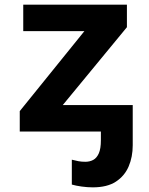

<svg xmlns="http://www.w3.org/2000/svg" viewBox="-20 -566 640 826"><path d="M379 240Q356 240 331 236.5Q306 233 289 228V121Q304 125 317.5 127.5Q331 130 347 130Q366 130 381 122Q396 114 405 94Q414 74 414 37V0H404V-114H551V59Q551 109 533.5 150Q516 191 478.5 215.5Q441 240 379 240ZM65 0V-88L343 -432H80V-546H526V-449L250 -114H535V0Z"/></svg>

Font: Noto Sans Mono
Style: Bold
Weight: 700
Designer: Monotype Design Team
Foundry: Monotype Imaging Inc.
Version: Version 2.014